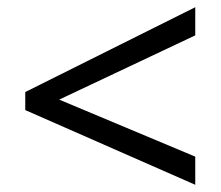

<svg xmlns="http://www.w3.org/2000/svg" viewBox="-20 -628 612 532"><path d="M521 -116 50 -323V-373L521 -608V-530L144 -352L521 -194Z"/></svg>

Font: Noto Sans Thaana
Style: Regular
Weight: 400
Designer: Monotype Design Team
Foundry: Monotype Imaging Inc.
Version: Version 2.001